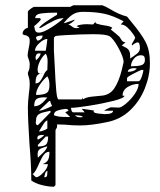

<svg xmlns="http://www.w3.org/2000/svg" viewBox="-20 -686 610 730"><path d="M480 -602Q517 -558 533.5 -526.5Q550 -495 550 -446Q550 -398 530.5 -349.5Q511 -301 474.5 -266.5Q438 -232 388 -222Q327 -209 284 -209Q255 -209 227 -212L197 -213V-205Q197 -201 195 -198.5Q193 -196 191 -191V18Q191 18 185 24Q164 24 138.5 17.5Q113 11 99 0Q99 -58 92 -140Q86 -232 86 -278Q86 -298 90 -332Q93 -352 93 -366Q93 -382 89.5 -392.5Q86 -403 86 -407Q86 -411 89.5 -418Q93 -425 93 -442Q93 -451 89 -461Q85 -471 85 -474Q85 -484 89 -502Q93 -520 93 -529Q93 -542 88 -546.5Q83 -551 74.5 -552.5Q66 -554 66 -558Q66 -566 72 -572.5Q78 -579 86 -580V-641Q86 -645 96.5 -652.5Q107 -660 110 -660H247L259 -666H369Q381 -662 401 -650Q432 -631 463 -623Q475 -609 480 -602ZM222 -598Q228 -598 246 -605Q264 -612 265 -611Q261 -606 253.5 -600.5Q246 -595 240 -593Q247 -591 254 -585Q261 -579 271 -579L283 -580L271 -587Q285 -594 311 -594L334 -593L344 -604Q343 -603 343 -601Q343 -597 351 -595Q359 -593 365 -591.5Q371 -590 374 -590Q403 -586 407 -580L401 -574Q426 -554 431 -549Q435 -546 438.5 -539.5Q442 -533 445.5 -529.5Q449 -526 457 -525L443 -513Q446 -511 456.5 -506Q467 -501 471 -493Q475 -485 475 -472Q475 -464 474 -463Q491 -474 501.5 -482.5Q512 -491 512 -503Q512 -525 503 -525Q500 -525 493 -521Q486 -517 482 -513L481 -517Q481 -519 487.5 -529.5Q494 -540 494 -543Q494 -545 485 -558Q476 -571 464 -582Q452 -593 439 -593L450 -605Q411 -626 377.5 -633.5Q344 -641 295 -641Q272 -641 256.5 -631Q241 -621 222 -598ZM222 -617Q204 -617 184 -607Q164 -597 135 -580H128Q138 -592 152 -601.5Q166 -611 179 -619Q192 -627 197 -630V-638Q160 -638 137 -635Q114 -632 114 -617H133Q133 -615 134 -614Q135 -613 135 -611Q135 -610 125.5 -600.5Q116 -591 110 -587Q112 -572 115.5 -567Q119 -562 128 -562Q145 -562 176.5 -582.5Q208 -603 222 -617ZM344 -604 345 -605ZM295 -315V-308Q308 -317 333.5 -319Q359 -321 364 -322Q397 -324 414.5 -350Q432 -376 443 -420L450 -450Q450 -468 430 -504.5Q410 -541 395 -549Q381 -556 334 -556L283 -555Q258 -554 230 -552.5Q202 -551 191 -549L185 -543V-523V-493L188 -437Q191 -371 194 -339.5Q197 -308 203 -308H291ZM124 -531Q142 -537 142 -551Q133 -551 125 -549Q117 -547 117 -543Q117 -540 119 -536.5Q121 -533 124 -531ZM113 -493H154Q154 -496 156.5 -510Q159 -524 160 -538Q147 -538 130 -522.5Q113 -507 113 -493ZM117 -457Q131 -468 135 -482Q132 -483 128 -483Q121 -483 118 -477.5Q115 -472 115 -466ZM161 -452Q161 -472 154 -482Q142 -473 132.5 -454.5Q123 -436 123 -421Q123 -406 133 -406Q122 -403 118.5 -393.5Q115 -384 115 -369Q125 -369 131 -375.5Q137 -382 144 -396Q151 -414 160 -420ZM531 -458Q531 -468 527.5 -472Q524 -476 516 -476Q500 -476 489 -462.5Q478 -449 478 -434Q503 -434 517 -438Q531 -442 531 -458ZM466 -413Q491 -413 500 -426L489 -427Q481 -427 473.5 -423.5Q466 -420 466 -413ZM525 -420H517Q505 -415 484 -404Q463 -393 463 -389V-377H506Q513 -377 519 -394.5Q525 -412 525 -420ZM134 -406H133Q136 -407 142 -407Q139 -406 134 -406ZM160 -396Q144 -383 130.5 -362.5Q117 -342 117 -325Q143 -325 155.5 -331.5Q168 -338 168 -361Q168 -373 166.5 -380Q165 -387 160 -396ZM507 -367Q484 -367 465 -355Q446 -343 446 -322H453Q453 -313 411.5 -302.5Q370 -292 319 -284Q268 -276 250 -276Q250 -272 252 -265.5Q254 -259 259 -259H302L291 -272H295Q300 -271 313 -269.5Q326 -268 339 -265Q336 -264 336 -262Q336 -256 357 -254Q378 -252 377 -252Q410 -252 410 -265H376Q379 -268 387 -272Q395 -276 401 -278L432 -277Q441 -277 459.5 -292.5Q478 -308 492.5 -329Q507 -350 507 -367ZM110 -282Q124 -282 135.5 -290.5Q147 -299 160 -315L148 -316Q128 -316 119 -309.5Q110 -303 110 -282ZM178 -283Q176 -287 173.5 -293Q171 -299 171 -302H167L128 -265Q142 -265 178 -283ZM247 -241 228 -259 240 -265Q240 -272 228 -272Q211 -270 198 -265.5Q185 -261 185 -248Q199 -242 219.5 -241.5Q240 -241 247 -241ZM172 -265Q164 -263 148 -259.5Q132 -256 124.5 -249Q117 -242 117 -228L116 -221Q116 -210 124 -210L172 -259ZM295 -241Q293 -245 282 -246.5Q271 -248 265 -248Q270 -243 274 -241.5Q278 -240 287 -240ZM160 -228Q153 -228 141 -207.5Q129 -187 128 -186Q137 -186 148.5 -191Q160 -196 160 -198ZM122 -160Q122 -157 124 -155Q141 -163 148 -173H145Q134 -173 128 -171Q122 -169 122 -160ZM163 -167H154L124 -135V-129Q147 -129 155 -136.5Q163 -144 163 -167ZM123 -99 124 -86Q126 -89 141.5 -103Q157 -117 160 -130Q155 -128 143.5 -124.5Q132 -121 127.5 -115.5Q123 -110 123 -99ZM142 -62Q158 -68 163 -78.5Q168 -89 168 -109Q155 -109 146.5 -97.5Q138 -86 128 -63Q123 -51 117 -40Q111 -29 104 -24Q115 -13 117 -12Q128 -12 145 -30Q162 -48 162 -62ZM160 -37Q153 -34 151 -24Q149 -14 148 -12Q157 -12 158.5 -17Q160 -22 160 -28.5Q160 -35 160 -37Z"/></svg>

Font: Cabin Sketch
Style: Regular
Weight: 400
Version: Version 1.100